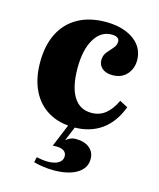

<svg xmlns="http://www.w3.org/2000/svg" viewBox="-98 -500 635 769"><g transform="rotate(15 219.0 -116.0)"><path d="M230.6 11.3Q169.4 11.3 125 -14.9Q80.6 -41.1 56.9 -89.9Q33.1 -138.7 33.1 -206.5Q33.1 -276.6 58.5 -326.6Q83.9 -376.6 131.9 -403.2Q179.8 -429.8 246.8 -429.8Q295.2 -429.8 331 -415.3Q366.9 -400.8 386.7 -374.6Q406.5 -348.4 406.5 -312.9Q406.5 -279 385.1 -254.8Q363.7 -230.6 325.8 -230.6Q299.2 -230.6 283.5 -243.5Q267.7 -256.5 267.7 -277.4Q267.7 -297.6 279.4 -311.7Q291.1 -325.8 302.4 -338.3Q313.7 -350.8 313.7 -366.1Q313.7 -376.6 305.2 -381.9Q296.8 -387.1 282.3 -387.1Q237.1 -387.1 210.5 -342.7Q183.9 -298.4 183.9 -222.6Q183.9 -145.2 209.3 -104Q234.7 -62.9 283.1 -62.9Q316.9 -62.9 341.1 -82.3Q365.3 -101.6 383.1 -139.5L416.9 -121.8Q391.9 -55.6 344.8 -22.2Q297.6 11.3 230.6 11.3ZM196.8 198.4Q175 198.4 152.4 195.2Q129.8 191.9 113.7 187.1L118.5 165.3Q130.6 167.7 142.7 169.4Q154.8 171 165.3 171Q193.5 171 209.7 160.9Q225.8 150.8 225.8 133.1Q225.8 118.5 214.5 110.9Q203.2 103.2 182.3 103.2Q179 103.2 175.4 103.6Q171.8 104 168.5 104L211.3 0H239.5L210.5 70.2Q220.2 62.1 229.8 58.1Q239.5 54 250.8 54Q287.1 54 308.1 71Q329 87.9 329 116.9Q329 154.8 293.5 176.6Q258.1 198.4 196.8 198.4Z"/></g></svg>

Font: Playfair 9pt Black
Style: Regular
Weight: 900
Designer: Claus Eggers Sørensen
Foundry: Claus Eggers Sørensen
Version: Version 2.203